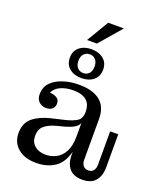

<svg xmlns="http://www.w3.org/2000/svg" viewBox="-165 -1024 961 1138"><g transform="rotate(20 315.5 -454.5)"><path d="M235 -779 318 -918H417L297 -779ZM280 -555Q234 -555 204.5 -579Q175 -603 175 -646Q175 -689 204.5 -713Q234 -737 280 -737Q326 -737 355.5 -713Q385 -689 385 -646Q385 -603 355.5 -579Q326 -555 280 -555ZM280 -587Q303 -587 317 -602.5Q331 -618 331 -646Q331 -674 317 -689.5Q303 -705 280 -705Q258 -705 243.5 -689.5Q229 -674 229 -646Q229 -618 243.5 -602.5Q258 -587 280 -587ZM199 9Q127 9 84.5 -27Q42 -63 42 -122Q42 -187 84 -220.5Q126 -254 193 -270L274 -289Q320 -300 346.5 -316.5Q373 -333 373 -374V-376Q373 -471 261 -471Q219 -471 184.5 -456.5Q150 -442 135 -411Q163 -409 180 -398Q197 -387 197 -364Q197 -342 183 -329.5Q169 -317 143 -317Q118 -317 99.5 -333.5Q81 -350 81 -381Q81 -427 109.5 -456Q138 -485 184 -499.5Q230 -514 282 -514Q369 -514 415.5 -477Q462 -440 462 -363V-106Q462 -84 473 -69.5Q484 -55 505 -55Q527 -55 538 -69.5Q549 -84 549 -106V-317H600V-110Q600 -55 573 -23Q546 9 490 9Q436 9 409 -22Q382 -53 382 -109V-129Q365 -57 317 -24Q269 9 199 9ZM140 -141Q140 -101 166.5 -78.5Q193 -56 235 -56Q272 -56 303 -72.5Q334 -89 353 -125.5Q372 -162 372 -222V-305Q364 -286 344 -274Q324 -262 286 -251L239 -239Q191 -226 165.5 -204Q140 -182 140 -141Z"/></g></svg>

Font: Montagu Slab 144pt
Style: Regular
Weight: 400
Designer: Florian Karsten
Foundry: Florian Karsten
Version: Version 1.000; ttfautohint (v1.8.3)